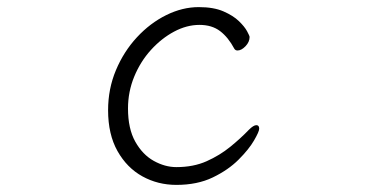

<svg xmlns="http://www.w3.org/2000/svg" viewBox="-20 -504 1040 540"><path d="M709 -142Q709 -152 701 -152Q693 -152 680 -139Q657 -115 627.5 -91Q598 -67 561 -50.5Q524 -34 476 -34Q444 -34 412.5 -51.5Q381 -69 360.5 -105.5Q340 -142 340 -199Q340 -246 357.5 -288.5Q375 -331 404.5 -363.5Q434 -396 469.5 -415Q505 -434 541 -434Q576 -434 599 -416.5Q622 -399 639 -367Q642 -362 648 -362Q659 -362 670.5 -374Q682 -386 682 -400Q682 -403 675 -416Q668 -429 652 -444.5Q636 -460 608.5 -472Q581 -484 539 -484Q493 -484 447.5 -461.5Q402 -439 365 -399Q328 -359 306 -306.5Q284 -254 284 -194Q284 -126 310.5 -79Q337 -32 380.5 -8Q424 16 476 16Q535 16 578.5 -5Q622 -26 651 -55Q680 -84 694.5 -109Q709 -134 709 -142Z"/></svg>

Font: Klee One
Style: Regular
Weight: 400
Designer: Fontworks Inc.
Foundry: Fontworks Inc.
Version: Version 1.100